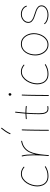

<svg xmlns="http://www.w3.org/2000/svg" viewBox="1264 -2160 904 3473"><g transform="rotate(-90 1716.5 -423.0)"><path d="M436 -437.5Q430.7 -431.2 424.3 -436.5Q400.9 -457 372.6 -468.8Q344.2 -480.5 310.5 -480.5Q262.2 -480.5 223.1 -454.6Q184.1 -428.7 156.2 -387Q128.4 -345.2 113.8 -296.1Q99.1 -247.1 99.1 -200.7Q99.1 -154.3 115.2 -111.8Q131.3 -69.3 168.9 -42.5Q206.5 -15.6 270 -15.6Q320.3 -15.6 359.6 -28.6Q398.9 -41.5 433.1 -62.5Q440.4 -66.9 444.8 -59.6Q449.2 -52.2 441.9 -47.9Q406.2 -26.4 364.3 -12.7Q322.3 1 270 1Q200.7 1 159.2 -29.1Q117.7 -59.1 99.6 -105.5Q81.5 -151.9 81.5 -200.7Q81.5 -248.5 96.9 -300.3Q112.3 -352.1 141.8 -396.7Q171.4 -441.4 213.9 -469.2Q256.3 -497.1 310.5 -497.1Q348.1 -497.1 378.9 -484.1Q409.7 -471.2 435.1 -449.2Q441.4 -443.8 436 -437.5Z M638.7 8.3 636.7 7.8Q636.7 7.8 636.2 7.8Q636.2 7.3 635.7 7.3Q630.9 5.4 631.3 -0.5Q631.3 0 631.3 -0.2Q631.3 -0.5 631.3 -1V-2.4Q632.8 -21.5 634.5 -39.8Q636.2 -58.1 637.7 -76.2Q640.6 -118.7 642.6 -166Q644.5 -213.4 644.5 -259.8Q644.5 -323.7 639.6 -380.4Q634.8 -437 624.5 -471.7Q622.1 -479.5 630.4 -482.4Q638.2 -484.9 641.1 -476.6Q652.3 -439.5 656.7 -381.8Q661.1 -324.2 661.1 -259.8Q661.1 -247.6 661.1 -234.9Q675.8 -299.8 703.1 -352.8Q730.5 -405.8 777.3 -441.9Q824.2 -478 897.5 -492.2Q905.3 -494.1 907.2 -485.4Q909.2 -477.5 900.4 -475.6Q829.6 -461.9 784.7 -426.5Q739.7 -391.1 713.9 -338.1Q688 -285.2 674.8 -218.8Q661.6 -152.3 654.8 -76.7Q651.9 -35.2 647.9 1L647.5 2.9Q647.5 2.9 647.5 3.4Q647.5 3.4 647 3.9Q644.5 8.8 639.2 8.3Q639.2 8.3 638.7 8.3Z M1104.5 -482.4Q1112.3 -482.4 1112.3 -473.6Q1110.8 -439.5 1109.6 -390.9Q1108.4 -342.3 1107.7 -287.4Q1106.9 -232.4 1106.4 -178Q1106 -123.5 1105.7 -77.1Q1105.5 -30.8 1105.5 0Q1105.5 8.3 1096.7 8.3Q1088.4 8.3 1088.4 0Q1088.4 -30.8 1088.6 -77.1Q1088.9 -123.5 1089.4 -178Q1089.8 -232.4 1090.8 -287.6Q1091.8 -342.8 1093 -391.4Q1094.2 -439.9 1095.7 -474.6Q1095.7 -482.4 1104.5 -482.4ZM1139.2 -853Q1146 -847.2 1140.6 -840.8Q1113.3 -806.6 1088.6 -771.7Q1064 -736.8 1043 -690.4Q1039.6 -682.6 1031.7 -686Q1023.9 -689.5 1027.3 -697.3Q1048.8 -745.1 1074.2 -781.2Q1099.6 -817.4 1127 -851.6Q1132.8 -858.4 1139.2 -853Z M1537.1 -399.4Q1536.1 -391.1 1527.8 -392.1Q1502 -395.5 1474.4 -397Q1446.8 -398.4 1418 -398.4Q1416 -398.4 1413.6 -398.4Q1409.2 -342.8 1406.7 -286.6Q1404.3 -230.5 1404.3 -173.3Q1404.3 -136.2 1408.9 -99.9Q1413.6 -63.5 1431.9 -39.6Q1450.2 -15.6 1491.2 -15.6Q1508.3 -15.6 1525.9 -19Q1533.7 -21 1535.6 -12.2Q1537.6 -4.4 1528.8 -2.4Q1509.8 1 1491.2 1Q1453.1 1 1432.1 -16.1Q1411.1 -33.2 1401.6 -59.8Q1392.1 -86.4 1389.9 -116.7Q1387.7 -147 1387.7 -173.3Q1387.7 -230.5 1390.1 -286.6Q1392.6 -342.8 1397 -398.4Q1350.1 -397.5 1307.6 -392.1Q1299.3 -391.1 1298.3 -399.4Q1297.4 -407.7 1305.7 -408.7Q1350.1 -414.1 1398.4 -415Q1401.9 -460 1406.5 -504.9Q1411.1 -549.8 1416.5 -594.7Q1417.5 -603 1425.8 -602.1Q1434.1 -601.1 1433.1 -592.8Q1427.7 -548.3 1423.3 -503.9Q1418.9 -459.5 1415 -415Q1416.5 -415 1418 -415Q1478.5 -415 1529.8 -408.7Q1538.1 -407.7 1537.1 -399.4Z M1721.7 -694.8Q1721.7 -704.6 1728.8 -712.2Q1735.8 -719.7 1748 -719.7Q1758.8 -719.7 1763.7 -712.2Q1768.6 -704.6 1768.6 -698.2Q1768.6 -686 1762.2 -678Q1755.9 -669.9 1745.6 -669.9Q1733.4 -669.9 1727.5 -679.2Q1721.7 -688.5 1721.7 -694.8ZM1734.4 -482.4Q1742.2 -482.4 1742.2 -473.6Q1740.7 -439.5 1739.5 -390.9Q1738.3 -342.3 1737.5 -287.4Q1736.8 -232.4 1736.3 -178Q1735.8 -123.5 1735.6 -77.1Q1735.4 -30.8 1735.4 0Q1735.4 8.3 1726.6 8.3Q1718.3 8.3 1718.3 0Q1718.3 -30.8 1718.5 -77.1Q1718.8 -123.5 1719.2 -178Q1719.7 -232.4 1720.7 -287.6Q1721.7 -342.8 1722.9 -391.4Q1724.1 -439.9 1725.6 -474.6Q1725.6 -482.4 1734.4 -482.4Z M2282.2 -437.5Q2276.9 -431.2 2270.5 -436.5Q2247.1 -457 2218.8 -468.8Q2190.4 -480.5 2156.7 -480.5Q2108.4 -480.5 2069.3 -454.6Q2030.3 -428.7 2002.4 -387Q1974.6 -345.2 1960 -296.1Q1945.3 -247.1 1945.3 -200.7Q1945.3 -154.3 1961.4 -111.8Q1977.5 -69.3 2015.1 -42.5Q2052.7 -15.6 2116.2 -15.6Q2166.5 -15.6 2205.8 -28.6Q2245.1 -41.5 2279.3 -62.5Q2286.6 -66.9 2291 -59.6Q2295.4 -52.2 2288.1 -47.9Q2252.4 -26.4 2210.4 -12.7Q2168.5 1 2116.2 1Q2046.9 1 2005.4 -29.1Q1963.9 -59.1 1945.8 -105.5Q1927.7 -151.9 1927.7 -200.7Q1927.7 -248.5 1943.1 -300.3Q1958.5 -352.1 1988 -396.7Q2017.6 -441.4 2060.1 -469.2Q2102.5 -497.1 2156.7 -497.1Q2194.3 -497.1 2225.1 -484.1Q2255.9 -471.2 2281.2 -449.2Q2287.6 -443.8 2282.2 -437.5Z M2658.2 -497.1Q2721.7 -497.1 2764.9 -462.4Q2808.1 -427.7 2830.6 -374Q2853 -320.3 2853 -262.7Q2853 -214.4 2838.6 -167.5Q2824.2 -120.6 2797.4 -82.5Q2770.5 -44.4 2731.9 -21.7Q2693.4 1 2645 1Q2585.9 1 2542.2 -32.7Q2498.5 -66.4 2474.6 -120.8Q2450.7 -175.3 2450.7 -237.3Q2450.7 -285.6 2463.9 -332Q2477.1 -378.4 2503.2 -415.5Q2529.3 -452.6 2568.1 -474.9Q2606.9 -497.1 2658.2 -497.1ZM2658.2 -480.5Q2596.7 -480.5 2554.2 -445.8Q2511.7 -411.1 2490 -355.5Q2468.3 -299.8 2468.3 -237.3Q2468.3 -178.2 2490.5 -127.7Q2512.7 -77.1 2552.5 -46.4Q2592.3 -15.6 2645 -15.6Q2688.5 -15.6 2723.6 -36.6Q2758.8 -57.6 2783.9 -93Q2809.1 -128.4 2822.8 -172.4Q2836.4 -216.3 2836.4 -262.7Q2836.4 -317.9 2815.4 -367.7Q2794.4 -417.5 2754.6 -449Q2714.8 -480.5 2658.2 -480.5Z M3344.2 -390.1Q3336.4 -388.2 3334 -395.5Q3322.3 -433.1 3284.2 -457Q3246.1 -481 3194.8 -481Q3156.7 -481 3125.2 -464.8Q3093.8 -448.7 3075.2 -422.4Q3056.6 -396 3056.6 -364.7Q3056.6 -330.1 3079.3 -308.3Q3102.1 -286.6 3135.7 -273.2Q3169.4 -259.8 3202.1 -250Q3235.4 -240.2 3271 -225.8Q3306.6 -211.4 3331.3 -187.3Q3356 -163.1 3356 -124.5Q3356 -87.9 3333.3 -59.6Q3310.5 -31.2 3272 -15.1Q3233.4 1 3185.5 1Q3152.8 1 3119.4 -6.8Q3085.9 -14.6 3059.1 -29.5Q3032.2 -44.4 3018.6 -64.5Q3014.2 -70.8 3020.5 -75.2Q3027.3 -80.1 3032.2 -73.2Q3043.9 -55.7 3069.1 -42.7Q3094.2 -29.8 3125.2 -22.7Q3156.2 -15.6 3185.5 -15.6Q3253.4 -15.6 3296.4 -47.6Q3339.4 -79.6 3339.4 -124.5Q3339.4 -157.7 3317.1 -178.5Q3294.9 -199.2 3262 -212.2Q3229 -225.1 3197.3 -234.4Q3163.1 -244.6 3126.5 -259.5Q3089.8 -274.4 3064.9 -299.6Q3040 -324.7 3040 -364.7Q3040 -401.9 3061.3 -431.9Q3082.5 -461.9 3117.9 -479.7Q3153.3 -497.6 3194.8 -497.6Q3250 -497.6 3293 -471.2Q3335.9 -444.8 3349.6 -400.4Q3352.5 -392.1 3344.2 -390.1Z"/></g></svg>

Font: Mikhak-FD Thin
Style: Regular
Weight: 100
Designer: Amin Abedi
Version: Version 3.2